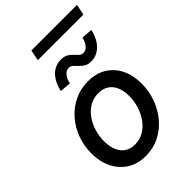

<svg xmlns="http://www.w3.org/2000/svg" viewBox="-257 -982 1094 1094"><g transform="rotate(-45 290.0 -435.5)"><path d="M249 7.8Q184.1 7.8 137.2 -22.2Q90.3 -52.2 64.9 -104.2Q39.6 -156.2 39.6 -222.7Q39.6 -282.7 59.8 -337.6Q80.1 -392.6 117.2 -435.1Q154.3 -477.5 204.8 -502.2Q255.4 -526.9 316.4 -526.9Q381.8 -526.9 428.2 -498Q474.6 -469.2 499.3 -418.5Q523.9 -367.7 523.9 -301.8Q523.9 -241.2 503.9 -185.8Q483.9 -130.4 447.3 -86.7Q410.6 -43 360.1 -17.6Q309.6 7.8 249 7.8ZM252 -82Q291 -82 322.8 -100.8Q354.5 -119.6 377.2 -151.6Q399.9 -183.6 411.9 -222.7Q423.8 -261.7 423.8 -301.3Q423.8 -342.3 410.9 -373Q397.9 -403.8 372.6 -420.7Q347.2 -437.5 310.1 -437.5Q270.5 -437.5 238.8 -418.7Q207 -399.9 184.8 -368.4Q162.6 -336.9 151.1 -298.3Q139.6 -259.8 139.6 -220.2Q139.6 -179.2 152.3 -147.9Q165 -116.7 190.2 -99.4Q215.3 -82 252 -82ZM235.4 -591.3 168 -596.7Q177.7 -639.6 196.5 -668Q215.3 -696.3 240.2 -710Q265.1 -723.6 293 -723.6Q320.8 -723.6 337.4 -713.9Q354 -704.1 365.2 -691.4Q376.5 -678.7 387 -668.9Q397.5 -659.2 413.1 -659.2Q433.6 -659.2 448.5 -678Q463.4 -696.8 470.7 -725.1L537.1 -720.2Q527.8 -678.2 508.8 -649.9Q489.7 -621.6 464.4 -607.4Q439 -593.3 411.1 -593.3Q385.3 -593.3 368.9 -603.3Q352.5 -613.3 341.1 -626Q329.6 -638.7 318.6 -648.7Q307.6 -658.7 292.5 -658.7Q272 -658.7 256.8 -639.9Q241.7 -621.1 235.4 -591.3ZM199.7 -814 212.4 -878.9H580.1L566.9 -814Z"/></g></svg>

Font: Reddit Sans Medium
Style: Italic
Weight: 500
Italic angle: -11.25°
Designer: Stephen Hutchings
Version: Version 1.013